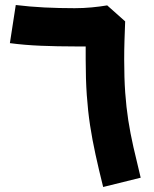

<svg xmlns="http://www.w3.org/2000/svg" viewBox="-20 -728 616 767"><path d="M19.5 -555.7Q77.6 -547.9 143.8 -545.2Q210 -542.5 278.3 -542.5Q290 -542.5 300.3 -542.5Q310.5 -542.5 322.3 -542.5Q322.3 -529.3 322.3 -516.4Q322.3 -503.4 322.3 -490.2Q322.3 -411.6 326.7 -348.1Q331.1 -284.7 339.8 -227.3Q348.6 -169.9 361.6 -110.6Q374.5 -51.3 392.1 19L542 -18.1Q525.4 -85.9 512.9 -140.9Q500.5 -195.8 492.4 -247.8Q484.4 -299.8 480.2 -357.9Q476.1 -416 476.1 -490.2Q476.1 -529.3 477.3 -566.7Q478.5 -604 480 -642.6L408.2 -706.5Q379.9 -701.7 346.7 -698.5Q313.5 -695.3 278.3 -695.3Q216.3 -695.3 157.2 -698.2Q98.1 -701.2 43 -708Z"/></svg>

Font: Estedad-VF-FD Black
Style: Regular
Weight: 900
Designer: Amin Abedi
Version: Version 4.000